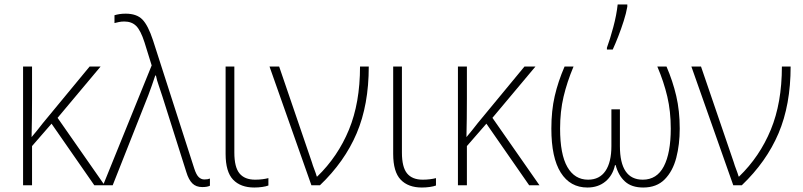

<svg xmlns="http://www.w3.org/2000/svg" viewBox="-20 -827 3583 857"><path d="M429 -530 237 -301 447 0H401L210 -275L123 -175V0H83V-530H123V-387Q123 -341 122.5 -299Q122 -257 121 -215Q136 -233 147 -246.5Q158 -260 171 -277L380 -530Z M440 0 657 -535 625 -638Q608 -691 588 -711Q568 -731 535 -731Q521 -731 510 -728.5Q499 -726 491 -724V-759Q501 -762 513 -764Q525 -766 541 -766Q590 -766 615.5 -740Q641 -714 663 -647L847 -75Q856 -47 867 -36.5Q878 -26 892 -26Q900 -26 906 -27Q912 -28 917 -30V2Q905 8 883 8Q855 8 838.5 -8.5Q822 -25 812 -58L705 -396Q697 -422 688.5 -445.5Q680 -469 676 -490H673Q666 -468 658 -446Q650 -424 642 -402L483 0Z M1026 -530V-146Q1026 -81 1049 -53Q1072 -25 1119 -25Q1136 -25 1151.5 -27Q1167 -29 1178 -32V1Q1168 5 1150.5 7.5Q1133 10 1115 10Q1054 10 1020.5 -25Q987 -60 987 -140V-530Z M1183 -530H1226L1372 -103Q1376 -89 1383 -71Q1390 -53 1394 -39H1396Q1488 -128 1537.5 -248Q1587 -368 1587 -530H1626Q1626 -359 1572 -232Q1518 -105 1408 0H1370Z M1774 -530V-146Q1774 -81 1797 -53Q1820 -25 1867 -25Q1884 -25 1899.5 -27Q1915 -29 1926 -32V1Q1916 5 1898.5 7.5Q1881 10 1863 10Q1802 10 1768.5 -25Q1735 -60 1735 -140V-530Z M2370 -530 2178 -301 2388 0H2342L2151 -275L2064 -175V0H2024V-530H2064V-387Q2064 -341 2063.5 -299Q2063 -257 2062 -215Q2077 -233 2088 -246.5Q2099 -260 2112 -277L2321 -530Z M2955 -530Q2983 -465 2998.5 -398.5Q3014 -332 3014 -253Q3014 -182 2998.5 -122.5Q2983 -63 2947 -26.5Q2911 10 2851 10Q2799 10 2769.5 -17Q2740 -44 2728 -90H2725Q2715 -44 2682.5 -17Q2650 10 2602 10Q2525 10 2483 -56.5Q2441 -123 2441 -253Q2441 -333 2456 -398Q2471 -463 2500 -530H2540Q2511 -461 2495.5 -395.5Q2480 -330 2480 -253Q2480 -138 2512.5 -81.5Q2545 -25 2605 -25Q2656 -25 2682.5 -64Q2709 -103 2709 -175V-339H2747V-175Q2747 -25 2849 -25Q2912 -25 2943 -84.5Q2974 -144 2974 -253Q2974 -330 2958.5 -396Q2943 -462 2914 -530ZM2689 -606V-614Q2703 -652 2717.5 -706Q2732 -760 2737 -807H2780V-797Q2775 -768 2764 -733.5Q2753 -699 2740 -665.5Q2727 -632 2715 -606Z M3066 -530H3109L3255 -103Q3259 -89 3266 -71Q3273 -53 3277 -39H3279Q3371 -128 3420.5 -248Q3470 -368 3470 -530H3509Q3509 -359 3455 -232Q3401 -105 3291 0H3253Z"/></svg>

Font: Noto Sans Disp ExtLt
Style: Regular
Weight: 200
Designer: Monotype Design Team
Foundry: Monotype Imaging Inc.
Version: Version 2.000;GOOG;noto-source:20170915:90ef993387c0